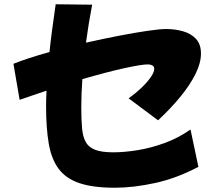

<svg xmlns="http://www.w3.org/2000/svg" viewBox="-20 -829 1040 900"><path d="M519 51Q416 51 352.5 29.5Q289 8 255 -37.5Q221 -83 208.5 -156Q196 -229 196 -331Q196 -367 198 -404L136 -383Q105 -373 72 -361L43 -530Q75 -543 118 -557Q161 -571 212 -585Q217 -635 224.5 -690.5Q232 -746 241 -809L412 -807Q395 -719 383 -629Q463 -647 538 -661.5Q613 -676 671.5 -684.5Q730 -693 759 -693Q800 -693 837.5 -682.5Q875 -672 898.5 -647Q922 -622 922 -578Q922 -534 896.5 -482.5Q871 -431 825.5 -375.5Q780 -320 721 -265L583 -368Q614 -390 641 -415.5Q668 -441 685.5 -465.5Q703 -490 703 -506Q703 -527 671 -527Q644 -527 565.5 -510Q487 -493 366 -458Q361 -386 361 -327Q361 -270 364.5 -229.5Q368 -189 381.5 -164Q395 -139 425.5 -127Q456 -115 511 -115Q562 -115 624.5 -125Q687 -135 751.5 -158.5Q816 -182 873 -222L910 -47Q808 7 706.5 29Q605 51 519 51Z"/></svg>

Font: Mochiy Pop One
Style: Regular
Weight: 400
Designer: FONTDASU
Foundry: FONTDASU / Google Inc. / Adobe
Version: Version 2.000